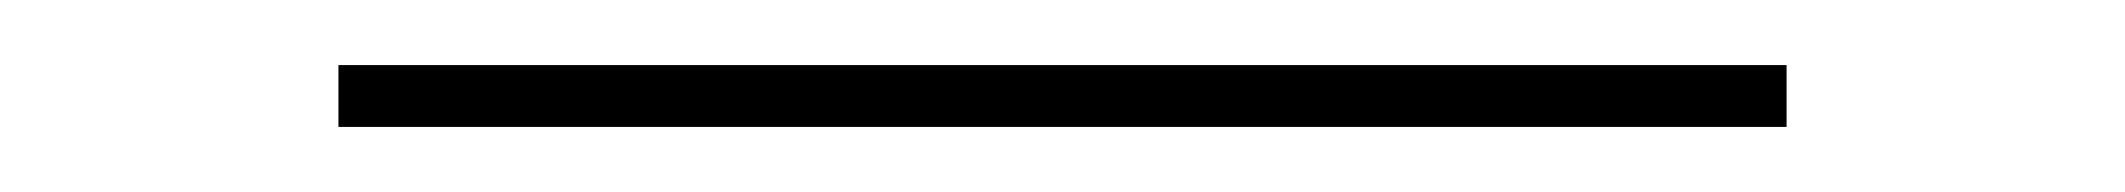

<svg xmlns="http://www.w3.org/2000/svg" viewBox="-20 12 653 59"><path d="M84 51V32H529V51Z"/></svg>

Font: DM Sans Thin
Style: Regular
Weight: 100
Designer: Colophon Foundry, Jonny Pinhorn
Foundry: Colophon Foundry
Version: Version 4.004; ttfautohint (v1.8.4.7-5d5b)